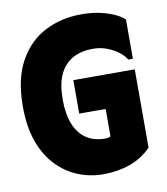

<svg xmlns="http://www.w3.org/2000/svg" viewBox="-81 -779 746 859"><g transform="rotate(-10 291.5 -350.0)"><path d="M17 -350Q17 -475 61.5 -555Q106 -635 180.5 -673Q255 -711 345 -711Q394 -711 433 -702Q472 -693 499.5 -679.5Q527 -666 539 -653V-475H518Q508 -493 486 -510Q464 -527 434.5 -538.5Q405 -550 370 -550Q315 -550 276.5 -528Q238 -506 218 -462Q198 -418 198 -349Q198 -284 216 -238.5Q234 -193 269 -169Q304 -145 354 -145Q361 -145 368 -146Q375 -147 380 -151V-275H260V-427H539V-71Q496 -28 440.5 -8.5Q385 11 320 11Q261 11 207 -10.5Q153 -32 110 -76Q67 -120 42 -188Q17 -256 17 -350Z"/></g></svg>

Font: Phudu ExtraBold
Style: Regular
Weight: 800
Version: Version 1.005;gftools[0.9.23]